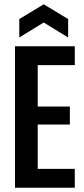

<svg xmlns="http://www.w3.org/2000/svg" viewBox="-20 -876 392 896"><path d="M50 0V-660H156V0ZM109 0V-88H329V0ZM109 -295V-379H306V-295ZM109 -572V-660H329V-572ZM70 -701V-787L184 -856L298 -787V-701L184 -771Z"/></svg>

Font: Bricolage Grotesque 48pt Condensed Medium
Style: Regular
Weight: 500
Width: 3
Designer: Mathieu Triay
Foundry: Atelier Triay
Version: Version 1.001;gftools[0.9.33.dev8+g029e19f]